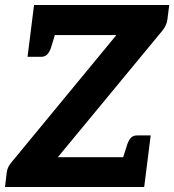

<svg xmlns="http://www.w3.org/2000/svg" viewBox="-20 -747 696 767"><path d="M0 0 7 -59Q10 -81 27 -100L445 -607H101L116 -727H656L649 -671Q646 -646 629 -625L211 -119H571L556 0ZM465 -97 489 -172Q495 -188 503.5 -197Q512 -206 528 -206H582L571 -119ZM206 -630 183 -554Q177 -538 168 -529Q159 -520 144 -520H90L101 -607Z"/></svg>

Font: Aleo ExtraBold
Style: Italic
Weight: 800
Italic angle: -7°
Designer: Alessio Laiso
Foundry: Alessio Laiso
Version: Version 2.001;gftools[0.9.29]